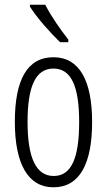

<svg xmlns="http://www.w3.org/2000/svg" viewBox="-20 -785 453 815"><path d="M172 -765H107V-757C136 -710 197 -642 235 -606H270V-617C237 -659 198 -714 172 -765ZM371 -267C371 -443 317 -542 207 -542C95 -542 43 -445 43 -268C43 -91 98 10 207 10C318 10 371 -90 371 -267ZM97 -268C97 -416 130 -494 207 -494C285 -494 316 -413 316 -267C316 -112 282 -38 208 -38C132 -38 97 -117 97 -268Z"/></svg>

Font: Noto Sans Display Condensed Light
Style: Regular
Weight: 300
Width: 3
Designer: Monotype Design Team
Foundry: Monotype Imaging Inc.
Version: Version 1.900